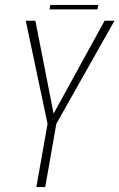

<svg xmlns="http://www.w3.org/2000/svg" viewBox="-20 -759 484 779"><path d="M127.5 0 173 -256.5 84.5 -675H123.5L197.5 -298L404.5 -675H444.5L208.5 -256.5L163.5 0ZM181 -721 184.5 -739H378.5L375.5 -721Z"/></svg>

Font: Anybody ExtraLight
Style: Italic
Weight: 200
Italic angle: -10°
Designer: Tyler Finck
Foundry: Etcetera Type Company
Version: Version 1.010; ttfautohint (v1.8.3) -l 8 -r 50 -G 200 -x 14 